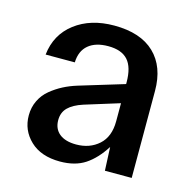

<svg xmlns="http://www.w3.org/2000/svg" viewBox="-83 -593 688 686"><g transform="rotate(15 261.0 -250.0)"><path d="M195.8 9.8Q125.5 9.8 85.7 -28.1Q45.9 -65.9 45.9 -121.1Q45.9 -150.9 58.1 -176Q70.3 -201.2 91.6 -218.5Q112.8 -235.8 136 -247.8Q159.2 -259.8 186 -268.1L353 -318.8V-325.2Q353 -380.9 329.6 -407Q306.2 -433.1 256.8 -433.1Q210 -433.1 183.6 -410.9Q157.2 -388.7 155.8 -346.2H47.9Q56.2 -421.9 113.8 -465.8Q171.4 -509.8 258.8 -509.8Q356.4 -509.8 407.7 -460.4Q459 -411.1 459 -321.8V0H359.9L356 -86.9Q325.7 -39.1 288.6 -14.6Q251.5 9.8 195.8 9.8ZM151.9 -131.8Q151.9 -99.6 173.8 -81.8Q195.8 -64 235.8 -64Q286.1 -64 319.6 -94Q353 -124 353 -181.2V-248L224.1 -208Q188 -196.3 169.9 -178.2Q151.9 -160.2 151.9 -131.8Z"/></g></svg>

Font: TASA Orbiter Text Medium
Style: Regular
Weight: 500
Designer: Weizhong Zhang
Version: Version 1.000;Glyphs 3.1.2 (3151)